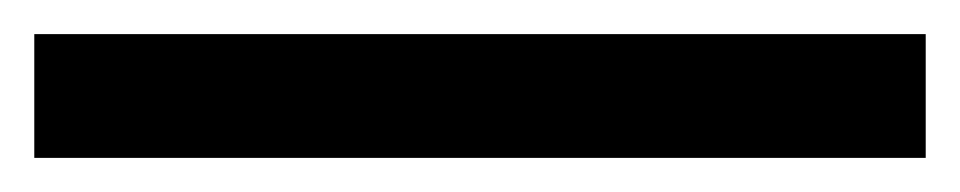

<svg xmlns="http://www.w3.org/2000/svg" viewBox="-20 69 560 112"><path d="M0 161.1V88.9H520V161.1Z"/></svg>

Font: TASA Explorer
Style: Regular
Weight: 400
Designer: Weizhong Zhang
Foundry: Local Remote
Version: Version 1.000;Glyphs 3.1.2 (3151)